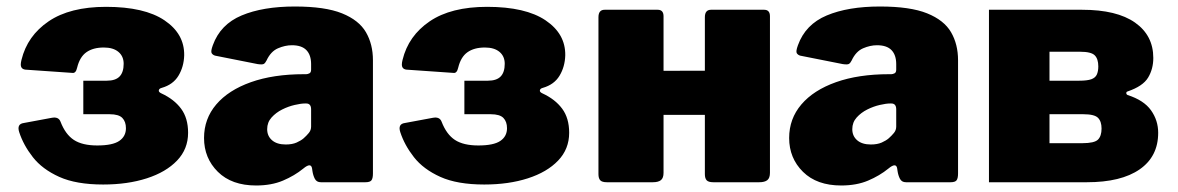

<svg xmlns="http://www.w3.org/2000/svg" viewBox="-20 -560 3619 590"><path d="M297 7Q214 7 162 -16.5Q110 -40 81 -77Q52 -114 39 -154Q31 -179 53 -182L139 -198Q160 -202 166 -186Q181 -147 207 -130Q233 -113 279 -113Q326 -113 346.5 -127Q367 -141 367 -166Q367 -186 356 -197.5Q345 -209 317 -209H236V-312H308Q335 -312 347.5 -325Q360 -338 360 -364Q360 -387 344 -400.5Q328 -414 299 -414Q266 -414 245.5 -399.5Q225 -385 217 -352Q213 -334 202 -336L58 -346Q49 -347 45.5 -353.5Q42 -360 46 -376Q64 -450 129.5 -494.5Q195 -539 306 -539Q424 -539 485.5 -497.5Q547 -456 546 -390Q545 -355 528.5 -327.5Q512 -300 477 -290Q469 -288 468 -282.5Q467 -277 476 -273Q515 -255 536.5 -226Q558 -197 558 -152Q558 -102 524 -66.5Q490 -31 431 -12Q372 7 297 7Z M912 -42Q885 -20 849.5 -5Q814 10 767 10Q692 10 649.5 -32Q607 -74 607 -136Q607 -195 644.5 -239Q682 -283 751 -307.5Q820 -332 914 -332H921Q925 -332 930.5 -334.5Q936 -337 936 -346V-363Q936 -391 921.5 -406Q907 -421 877 -421Q856 -421 834 -411.5Q812 -402 799 -374Q795 -366 790.5 -363.5Q786 -361 772 -363L641 -389Q634 -391 630.5 -396.5Q627 -402 634 -421Q657 -485 722.5 -512.5Q788 -540 886 -540Q979 -540 1031 -519Q1083 -498 1104.5 -461Q1126 -424 1126 -375V-27Q1126 -12 1121.5 -6Q1117 0 1103 0H966Q953 0 947.5 -10.5Q942 -21 940 -35L939 -42Q936 -62 912 -42ZM936 -224Q936 -242 921 -242H917Q905 -242 885.5 -237.5Q866 -233 847 -223.5Q828 -214 814.5 -199Q801 -184 801 -163Q801 -142 816 -129Q831 -116 858 -116Q878 -116 891.5 -122Q905 -128 913 -135Q922 -143 929 -151.5Q936 -160 936 -171V-224Z M1468 7Q1385 7 1333 -16.5Q1281 -40 1252 -77Q1223 -114 1210 -154Q1202 -179 1224 -182L1310 -198Q1331 -202 1337 -186Q1352 -147 1378 -130Q1404 -113 1450 -113Q1497 -113 1517.5 -127Q1538 -141 1538 -166Q1538 -186 1527 -197.5Q1516 -209 1488 -209H1407V-312H1479Q1506 -312 1518.5 -325Q1531 -338 1531 -364Q1531 -387 1515 -400.5Q1499 -414 1470 -414Q1437 -414 1416.5 -399.5Q1396 -385 1388 -352Q1384 -334 1373 -336L1229 -346Q1220 -347 1216.5 -353.5Q1213 -360 1217 -376Q1235 -450 1300.5 -494.5Q1366 -539 1477 -539Q1595 -539 1656.5 -497.5Q1718 -456 1717 -390Q1716 -355 1699.5 -327.5Q1683 -300 1648 -290Q1640 -288 1639 -282.5Q1638 -277 1647 -273Q1686 -255 1707.5 -226Q1729 -197 1729 -152Q1729 -102 1695 -66.5Q1661 -31 1602 -12Q1543 7 1468 7Z M2019 -510V-29Q2019 -13 2011 -6.5Q2003 0 1986 0H1845Q1830 0 1824.5 -6Q1819 -12 1819 -25V-507Q1819 -530 1838 -530H2001Q2019 -530 2019 -510ZM2346 -510V-29Q2346 -13 2338 -6.5Q2330 0 2313 0H2172Q2157 0 2151.5 -6Q2146 -12 2146 -25V-507Q2146 -530 2165 -530H2328Q2346 -530 2346 -510ZM1867 -207Q1843 -207 1843 -229V-323Q1843 -342 1865 -342L2244 -343Q2266 -343 2266 -324V-229Q2266 -207 2241 -207Z M2710 -42Q2683 -20 2647.5 -5Q2612 10 2565 10Q2490 10 2447.5 -32Q2405 -74 2405 -136Q2405 -195 2442.5 -239Q2480 -283 2549 -307.5Q2618 -332 2712 -332H2719Q2723 -332 2728.5 -334.5Q2734 -337 2734 -346V-363Q2734 -391 2719.5 -406Q2705 -421 2675 -421Q2654 -421 2632 -411.5Q2610 -402 2597 -374Q2593 -366 2588.5 -363.5Q2584 -361 2570 -363L2439 -389Q2432 -391 2428.5 -396.5Q2425 -402 2432 -421Q2455 -485 2520.5 -512.5Q2586 -540 2684 -540Q2777 -540 2829 -519Q2881 -498 2902.5 -461Q2924 -424 2924 -375V-27Q2924 -12 2919.5 -6Q2915 0 2901 0H2764Q2751 0 2745.5 -10.5Q2740 -21 2738 -35L2737 -42Q2734 -62 2710 -42ZM2734 -224Q2734 -242 2719 -242H2715Q2703 -242 2683.5 -237.5Q2664 -233 2645 -223.5Q2626 -214 2612.5 -199Q2599 -184 2599 -163Q2599 -142 2614 -129Q2629 -116 2656 -116Q2676 -116 2689.5 -122Q2703 -128 2711 -135Q2720 -143 2727 -151.5Q2734 -160 2734 -171V-224Z M3019 0V-530H3305Q3412 -530 3468 -490.5Q3524 -451 3524 -382Q3524 -348 3508 -321.5Q3492 -295 3445 -279Q3441 -278 3441 -274Q3441 -270 3445 -268Q3495 -252 3517 -221Q3539 -190 3539 -152Q3539 -79 3482 -39.5Q3425 0 3320 0ZM3306 -120Q3343 -120 3354 -131Q3365 -142 3365 -165Q3365 -187 3354 -198Q3343 -209 3309 -209H3205V-120ZM3296 -312Q3321 -312 3333.5 -316.5Q3346 -321 3350.5 -331Q3355 -341 3355 -356Q3355 -379 3344 -390Q3333 -401 3299 -401H3205V-312Z"/></svg>

Font: Libre Franklin Black
Style: Regular
Weight: 900
Designer: Pablo Impallari, Rodrigo Fuenzalida, Nhung Nguyen
Foundry: Impallari Type
Version: Version 3.000